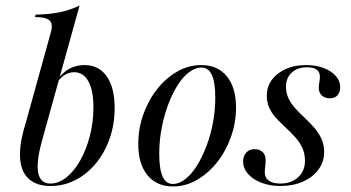

<svg xmlns="http://www.w3.org/2000/svg" viewBox="-20 -661 1267 694"><path d="M162.9 11.3Q114.5 11.3 86.3 -12.5Q58.1 -36.3 53.2 -82.3Q48.4 -128.2 66.1 -193.5L70.2 -206.5H146.8L131.5 -150.8Q110.5 -75 118.1 -36.3Q125.8 2.4 162.1 2.4Q192.7 2.4 220.6 -20.2Q248.4 -42.7 270.2 -81.5Q291.9 -120.2 304.8 -169.8Q317.7 -219.4 317.7 -272.6Q317.7 -333.9 299.6 -366.9Q281.5 -400 247.6 -400Q229 -400 211.7 -388.7Q194.4 -377.4 180.6 -353.2V-359.7Q196.8 -391.1 224.2 -408.5Q251.6 -425.8 285.5 -425.8Q337.1 -425.8 365.7 -385.1Q394.4 -344.4 394.4 -271Q394.4 -212.1 376.6 -160.9Q358.9 -109.7 327 -71Q295.2 -32.3 253.2 -10.5Q211.3 11.3 162.9 11.3ZM70.2 -206.5 162.9 -541.1Q169.4 -562.1 166.1 -575Q162.9 -587.9 148.4 -593.5Q133.9 -599.2 106.5 -599.2L108.9 -608.1Q157.3 -608.9 196.4 -616.9Q235.5 -625 267.7 -641.1L146.8 -206.5Z M605.6 12.9Q546 12.9 512.9 -27.8Q479.8 -68.5 479.8 -140.3Q479.8 -196.8 498.4 -248.4Q516.9 -300 548.8 -339.9Q580.6 -379.8 621.4 -402.8Q662.1 -425.8 707.3 -425.8Q766.1 -425.8 799.6 -385.5Q833.1 -345.2 833.1 -272.6Q833.1 -216.9 814.5 -165.3Q796 -113.7 764.1 -73.8Q732.3 -33.9 691.5 -10.5Q650.8 12.9 605.6 12.9ZM604.8 4Q627.4 4 650 -13.7Q672.6 -31.5 691.5 -61.7Q710.5 -91.9 725.8 -131.9Q741.1 -171.8 749.6 -216.9Q758.1 -262.1 758.1 -307.3Q758.1 -363.7 745.6 -390.3Q733.1 -416.9 708.1 -416.9Q685.5 -416.9 662.9 -399.6Q640.3 -382.3 621.4 -352Q602.4 -321.8 587.5 -281.9Q572.6 -241.9 564.1 -196.8Q555.6 -151.6 555.6 -105.6Q555.6 -50 567.7 -23Q579.8 4 604.8 4Z M993.5 11.3Q955.6 11.3 925 -0.4Q894.4 -12.1 876.6 -32.3Q858.9 -52.4 858.9 -77.4Q858.9 -97.6 870.2 -109.7Q881.5 -121.8 900 -121.8Q918.5 -121.8 929.4 -111.3Q940.3 -100.8 940.3 -81.5Q940.3 -71.8 938.7 -59.7Q937.1 -47.6 937.1 -37.9Q937.1 -18.5 951.6 -8.1Q966.1 2.4 992.7 2.4Q1033.1 2.4 1057.7 -20.2Q1082.3 -42.7 1082.3 -79.8Q1082.3 -106.5 1072.6 -127Q1062.9 -147.6 1046.8 -165.3Q1030.6 -183.1 1013.3 -199.2Q996 -215.3 979.8 -232.3Q963.7 -249.2 954 -269.8Q944.4 -290.3 944.4 -315.3Q944.4 -363.7 984.7 -394.8Q1025 -425.8 1086.3 -425.8Q1121.8 -425.8 1149.6 -415.3Q1177.4 -404.8 1193.5 -386.7Q1209.7 -368.5 1209.7 -346Q1209.7 -328.2 1200 -316.9Q1190.3 -305.6 1172.6 -305.6Q1154.8 -305.6 1143.5 -315.7Q1132.3 -325.8 1132.3 -342.7Q1132.3 -352.4 1134.3 -363.7Q1136.3 -375 1136.3 -383.9Q1136.3 -400.8 1124.6 -409.3Q1112.9 -417.7 1089.5 -417.7Q1054.8 -417.7 1034.3 -398.4Q1013.7 -379 1013.7 -347.6Q1013.7 -324.2 1023.4 -304.4Q1033.1 -284.7 1048.8 -267.7Q1064.5 -250.8 1082.3 -234.3Q1100 -217.7 1115.7 -199.6Q1131.5 -181.5 1141.5 -160.1Q1151.6 -138.7 1151.6 -111.3Q1151.6 -75.8 1131 -48Q1110.5 -20.2 1074.6 -4.4Q1038.7 11.3 993.5 11.3Z"/></svg>

Font: Playfair 144pt SemiCondensed
Style: Italic
Weight: 400
Width: 4
Italic angle: -15.6°
Designer: Claus Eggers Sørensen
Foundry: Claus Eggers Sørensen
Version: Version 2.203